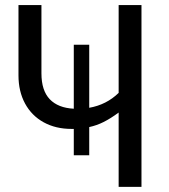

<svg xmlns="http://www.w3.org/2000/svg" viewBox="-20 -726 655 746"><path d="M441 -706.2H529.7V0H441V-288.7Q409.7 -265.6 382.8 -252.1Q355.9 -238.5 326.7 -232.3V-122.6H266.7V-225.1H257.9Q196.4 -225.1 149.7 -250.8Q103.1 -276.4 77.4 -323.6Q51.8 -370.8 51.8 -433.3V-706.2H141V-441Q141 -374.4 173.3 -340.5Q205.6 -306.7 266.7 -303.6V-552.3H326.7V-307.2Q393.8 -319 441 -365.1Z"/></svg>

Font: Fira Code Fixed
Style: Regular
Weight: 400
Monospace: yes
Designer: Carrois Corporate, Edenspiekermann AG, Nikita Prokopov
Foundry: Carrois Corporate, Edenspiekermann AG, Nikita Prokopov
Version: Version 5.002